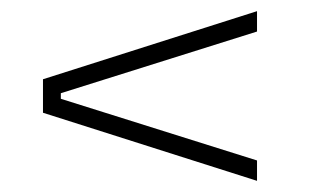

<svg xmlns="http://www.w3.org/2000/svg" viewBox="-20 -484 559 344"><path d="M89 -317V-307L440.5 -196.5V-160L57 -282V-342L440.5 -464V-427.5Z"/></svg>

Font: Anek Tamil ExtraLight
Style: Regular
Weight: 250
Version: Version 1.003